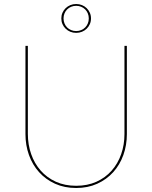

<svg xmlns="http://www.w3.org/2000/svg" viewBox="-20 -929 760 958"><path d="M107 0ZM360 -2Q416.5 -2 461.2 -22.2Q506 -42.5 537 -77.5Q568 -112.5 584.5 -159.5Q601 -206.5 601 -260V-700H613V-260Q613 -204.5 595.5 -155.5Q578 -106.5 545 -70Q512 -33.5 465.2 -12.2Q418.5 9 360 9Q301.5 9 254.8 -12.2Q208 -33.5 175 -70Q142 -106.5 124.5 -155.5Q107 -204.5 107 -260V-700H119V-261Q119 -207.5 135.5 -160.2Q152 -113 183 -77.8Q214 -42.5 258.8 -22.2Q303.5 -2 360 -2ZM286 -837Q286 -852.5 291.8 -865.5Q297.5 -878.5 307.5 -888.2Q317.5 -898 331 -903.5Q344.5 -909 360 -909Q375.5 -909 389 -903.5Q402.5 -898 412.5 -888.2Q422.5 -878.5 428.2 -865.5Q434 -852.5 434 -837Q434 -821.5 428.2 -808.5Q422.5 -795.5 412.5 -785.8Q402.5 -776 389 -770.5Q375.5 -765 360 -765Q344.5 -765 331 -770.5Q317.5 -776 307.5 -785.8Q297.5 -795.5 291.8 -808.5Q286 -821.5 286 -837ZM297 -837Q297 -823.5 301.8 -812Q306.5 -800.5 315 -792Q323.5 -783.5 335 -778.8Q346.5 -774 360 -774Q373.5 -774 385 -778.8Q396.5 -783.5 405 -792Q413.5 -800.5 418.2 -812Q423 -823.5 423 -837Q423 -850.5 418.2 -862Q413.5 -873.5 405 -882Q396.5 -890.5 385 -895.2Q373.5 -900 360 -900Q346.5 -900 335 -895.2Q323.5 -890.5 315 -882Q306.5 -873.5 301.8 -862Q297 -850.5 297 -837Z"/></svg>

Font: Lato Hairline
Style: Regular
Weight: 100
Designer: Lukasz Dziedzic
Foundry: tyPoland Lukasz Dziedzic
Version: Version 2.007; 2014-02-27